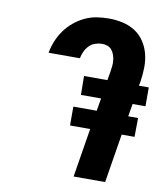

<svg xmlns="http://www.w3.org/2000/svg" viewBox="-83 -813 766 882"><g transform="rotate(10 300.0 -371.5)"><path d="M467 0H320L357 -228H263V-316H372L382 -375H288L287 -463H396L403 -504Q405 -517 406.5 -530.5Q408 -544 406.5 -557Q405 -570 401 -582Q397 -594 389 -604Q381 -614 369 -618.5Q357 -623 344 -623Q328 -623 311.5 -617.5Q295 -612 283 -599.5Q271 -587 264 -571.5Q257 -556 254 -540H108Q113 -568 124 -595Q135 -622 152 -646Q169 -670 192.5 -689.5Q216 -709 242.5 -721.5Q269 -734 297.5 -738.5Q326 -743 354 -743Q387 -743 418.5 -736Q450 -729 476 -712.5Q502 -696 519.5 -670Q537 -644 545 -613.5Q553 -583 552.5 -550Q552 -517 547 -484L543 -463H589V-375H529L519 -316H565L564 -228H504Z"/></g></svg>

Font: Iosevka Heavy Extended Oblique
Style: Regular
Weight: 900
Width: 7
Italic angle: -9°
Monospace: yes
Designer: Belleve Invis
Foundry: Belleve Invis
Version: Version 32.5.0; ttfautohint (v1.8.4)